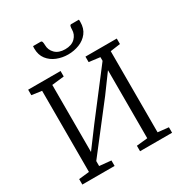

<svg xmlns="http://www.w3.org/2000/svg" viewBox="-219 -1145 1240 1306"><g transform="rotate(-30 400.5 -491.5)"><path d="M48 0V-43L130 -52V-689L51.5 -700V-743H306V-700L210 -689V-162.5L322.5 -313.5L588 -660V-689L501.5 -700V-743H747.5V-700L669 -689V-52L753 -43V0H501.5V-43L588 -52V-586.5L484.5 -445.5L210 -91V-52L301.5 -43V0ZM287.5 -983Q297.5 -983 300 -972.5Q302.5 -962 302.5 -949Q302.5 -910 330.2 -882.5Q358 -855 408.5 -855Q459 -855 486.8 -882.5Q514.5 -910 514.5 -949Q514.5 -962 517 -972.5Q519.5 -983 528.5 -983H588.5Q589.5 -979.5 589.5 -974.5Q589.5 -969.5 589.5 -965Q589.5 -913.5 563.5 -880Q537.5 -846.5 496 -830.2Q454.5 -814 408.5 -814Q362.5 -814 321 -830.5Q279.5 -847 253.5 -880.5Q227.5 -914 227.5 -965Q227.5 -969.5 228 -974.5Q228.5 -979.5 228.5 -983Z"/></g></svg>

Font: Merriweather Light
Style: Regular
Weight: 300
Designer: Eben Sorkin
Foundry: Eben Sorkin
Version: Version 2.100